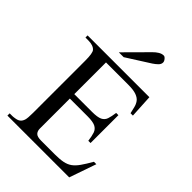

<svg xmlns="http://www.w3.org/2000/svg" viewBox="-255 -1007 1121 1121"><g transform="rotate(45 305.5 -447.0)"><path d="M588.9 -166.5 531.2 0H21V-18.6H43.9Q52.2 -18.6 69.3 -21.7Q86.4 -24.9 96.2 -33.7Q106 -42.5 110.8 -58.1Q115.7 -73.7 115.7 -117.7V-547.4Q115.7 -610.8 103 -624.5Q85.4 -644.5 43.9 -644.5H21V-662.1H531.2L539.1 -518.1H519.5Q514.6 -539.6 510 -558.8Q505.4 -578.1 494.4 -593.5Q483.4 -608.9 459.5 -617.7Q435.5 -626.5 392.1 -626.5H208.5V-364.7H354.5Q399.4 -364.7 419.9 -374.5Q440.4 -384.3 447.5 -405.5Q454.6 -426.8 459 -460H477.5V-230H459Q454.6 -264.6 447.3 -286.1Q439.9 -307.6 419.4 -317.9Q398.9 -328.1 354.5 -328.1H208.5V-80.1Q208.5 -60.5 219.5 -48.1Q230.5 -35.6 264.6 -35.6H376.5Q417 -35.6 443.8 -41Q470.7 -46.4 490 -60.3Q509.3 -74.2 527.3 -99.9Q545.4 -125.5 568.8 -166.5ZM444.8 -861.8Q444.8 -847.7 432.4 -835.4Q419.9 -823.2 404.3 -813L259.8 -721.2H219.7L358.4 -860.8Q371.1 -874 387 -883.8Q402.8 -893.6 418.9 -893.6Q426.8 -893.6 435.8 -882.8Q444.8 -872.1 444.8 -861.8Z"/></g></svg>

Font: BabelStone Roman
Style: Regular
Weight: 400
Designer: Walt Agee, Victor Gaultney, Peter Martin, Debbi Hosken, Becca Hirsbrunner (SIL); Andrew West (BabelStone)
Foundry: BabelStone
Version: Version 16.000